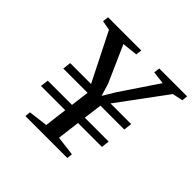

<svg xmlns="http://www.w3.org/2000/svg" viewBox="-181 -929 1114 1114"><g transform="rotate(45 376.0 -372.0)"><path d="M135 -401H306.5L157.5 -697L98 -708L102.5 -744.5H375L370.5 -708L275.5 -697.5L375 -472.5L398.5 -395.5L445.5 -473.5L597 -698.5L518 -708L522.5 -744.5H751.5L747.5 -708.5L683.5 -695.5L466 -401H635.5L629.5 -350.5H434L419 -237H615L609.5 -187.5H413L395.5 -49L516 -34L513 0H168.5L172 -34L291 -49L308 -187.5H109L115 -237H314L328.5 -350.5H129Z"/></g></svg>

Font: Merriweather 60pt Medium
Style: Italic
Weight: 500
Italic angle: -7.8°
Version: Version 2.101